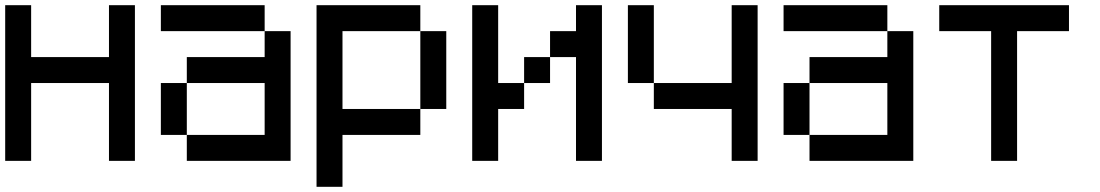

<svg xmlns="http://www.w3.org/2000/svg" viewBox="-20 -620 4240 740"><path d="M0 0V-600H100V-400H400V-600H500V0H400V-300H100V0Z M600 -100V-300H700V-100ZM600 -500V-600H1000V-500ZM700 -100H1000V-300H700V-400H1000V-500H1100V0H700Z M1200 100V-600H1600V-500H1300V-200H1600V-100H1300V100ZM1600 -200V-500H1700V-200Z M1800 0V-600H1900V-300H2000V-200H1900V0ZM2000 -300V-400H2100V-300ZM2100 -400V-500H2200V-600H2300V0H2200V-400Z M2800 -200H2500V-300H2800V-600H2900V0H2800ZM2400 -300V-600H2500V-300Z M3000 -100V-300H3100V-100ZM3000 -500V-600H3400V-500ZM3100 -100H3400V-300H3100V-400H3400V-500H3500V0H3100Z M3600 -500V-600H4100V-500H3900V0H3800V-500Z"/></svg>

Font: Galmuri9 Regular
Style: Regular
Weight: 400
Designer: Lee Minseo (quiple)
Version: Version 2.399;hotconv 1.1.1;makeotfexe 2.6.0 DEVELOPMENT